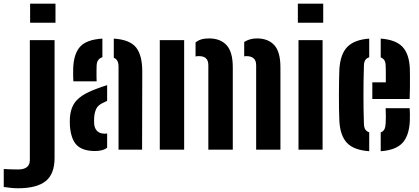

<svg xmlns="http://www.w3.org/2000/svg" viewBox="-114 -820 2298 1052"><path d="M51 -695.5V-800H190V-695.5ZM-15 211.5Q-32.5 211.5 -53.8 209.5Q-75 207.5 -93.5 204.5V106Q-79 107 -55.8 107.8Q-32.5 108.5 -15 108.5Q17.5 108.5 33.5 95.5Q49.5 82.5 49.5 57.5V-600H185V45Q185 134 135.8 172.8Q86.5 211.5 -15 211.5Z M269 -130.5Q268.5 -140 268.5 -153.2Q268.5 -166.5 269 -175.5Q272 -215 287 -243.8Q302 -272.5 334.5 -294.5Q367 -316.5 421.5 -336Q434.5 -341 447.2 -345.2Q460 -349.5 473 -353.5V-267.5Q468.5 -265.5 463.8 -263Q459 -260.5 453.5 -258Q422 -244.5 412.5 -222.2Q403 -200 402 -175Q401.5 -162.5 401.5 -156.5Q401.5 -150.5 402 -140Q404.5 -115 419.2 -101.2Q434 -87.5 460.5 -87.5Q468 -87.5 473 -89V-10Q448.5 7.5 407 7.5Q340 7.5 307.5 -24Q275 -55.5 269 -130.5ZM288 -374.5Q287 -384.5 286.8 -405.5Q286.5 -426.5 287 -446.5Q290 -525 324.8 -564Q359.5 -603 447 -608.5V-506.5Q432.5 -502 424.5 -491.2Q416.5 -480.5 415.5 -462Q415 -454.5 414.8 -435.2Q414.5 -416 414.8 -397.8Q415 -379.5 415.5 -374.5ZM535.5 0V-455.5Q535.5 -474 529.2 -486Q523 -498 509.5 -503.5V-608.5Q598.5 -602.5 632.2 -559.2Q666 -516 665.5 -426L664.5 0Z M761.5 0V-600H895V0ZM1289.5 0V-462.5Q1289.5 -489 1275.2 -500.8Q1261 -512.5 1236.5 -512.5Q1229 -512.5 1224 -511V-590Q1238 -599 1255 -604.2Q1272 -609.5 1293.5 -609.5Q1355 -609.5 1388.8 -572.8Q1422.5 -536 1422.5 -451V0ZM1027.5 0V-462.5Q1027.5 -488 1014.8 -500.2Q1002 -512.5 976 -512.5Q971.5 -512.5 966.8 -512.2Q962 -512 957.5 -510.5V-587.5Q971 -598.5 988.5 -604Q1006 -609.5 1031.5 -609.5Q1093 -609.5 1127.2 -572.8Q1161.5 -536 1161.5 -451V0Z M1518 -695.5V-800H1657V-695.5ZM1521.5 0V-600H1653.5V0Z M1745.5 -156.5Q1744 -183.5 1743.5 -222.2Q1743 -261 1743 -303.2Q1743 -345.5 1743.8 -382.5Q1744.5 -419.5 1745.5 -441.5Q1751 -524.5 1789.5 -563.5Q1828 -602.5 1909 -608.5V-506Q1894 -501.5 1887.2 -490.5Q1880.5 -479.5 1880 -461.5Q1878.5 -415.5 1878 -375.8Q1877.5 -336 1877.5 -298.8Q1877.5 -261.5 1878 -223.2Q1878.5 -185 1880 -142Q1880.5 -122.5 1887.2 -111.2Q1894 -100 1909 -95V8.5Q1824.5 2.5 1787.2 -37Q1750 -76.5 1745.5 -156.5ZM1972 8.5V-94.5Q1985.5 -99.5 1991.8 -111Q1998 -122.5 1999 -143Q2000 -158 2000.2 -178.2Q2000.5 -198.5 1999 -227H2130.5Q2131.5 -218.5 2132 -195.8Q2132.5 -173 2131.5 -156.5Q2127.5 -75.5 2090.5 -36.2Q2053.5 3 1972 8.5ZM1926 -277.5V-369H2000Q2000 -389 2000 -408Q2000 -427 1999.8 -441.2Q1999.5 -455.5 1999 -461.5Q1998.5 -480 1991.8 -490.2Q1985 -500.5 1972 -505.5V-608.5Q2053.5 -602.5 2090.5 -564.2Q2127.5 -526 2131.5 -446.5Q2132 -435 2132.2 -406.2Q2132.5 -377.5 2132.2 -342.5Q2132 -307.5 2130.5 -277.5Z"/></svg>

Font: Big Shoulders Stencil Text Thin ExtraBold
Style: Regular
Weight: 800
Version: Version 2.001